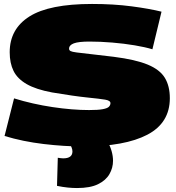

<svg xmlns="http://www.w3.org/2000/svg" viewBox="-20 -730 890 970"><path d="M796 -671 750 -481Q714 -492 660.5 -501Q607 -510 547 -515Q487 -520 432 -520Q377 -520 353 -511Q329 -502 329 -484Q329 -476 336.5 -472Q344 -468 367 -465Q390 -462 435.5 -457Q481 -452 555 -443Q665 -429 726.5 -403.5Q788 -378 813 -336.5Q838 -295 838 -234Q838 -109 724.5 -49.5Q611 10 399 10Q305 10 200 -2.5Q95 -15 3 -43L51 -233Q145 -204 245.5 -189Q346 -174 430 -174Q476 -174 499.5 -178.5Q523 -183 530.5 -191Q538 -199 538 -209Q538 -222 511.5 -226.5Q485 -231 420.5 -237.5Q356 -244 243 -263Q162 -278 115 -305Q68 -332 48.5 -371.5Q29 -411 29 -466Q29 -584 129 -647Q229 -710 445 -710Q554 -710 645 -698Q736 -686 796 -671ZM272 67Q278 68 286 69Q294 70 299 70Q346 70 346 35Q346 25 341 13Q336 1 326 -9H526Q537 9 544 34Q551 59 551 82Q551 118 533 149.5Q515 181 475.5 200.5Q436 220 369 220Q347 220 322 217.5Q297 215 268 209Z"/></svg>

Font: Georama Extended Black
Style: Regular
Weight: 900
Width: 7
Designer: Jean-Baptiste Levee
Foundry: Production Type
Version: Version 1.000